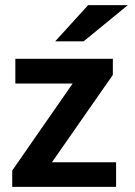

<svg xmlns="http://www.w3.org/2000/svg" viewBox="-20 -731 527 751"><path d="M434.1 0V-96.2H183.1L421.4 -438V-501H40V-404.3H264.2L27.8 -64V0ZM307.1 -569.3 480 -710.9H324.7L195.8 -569.3Z"/></svg>

Font: Ride
Style: Bold
Weight: 700
Version: Version 3.000